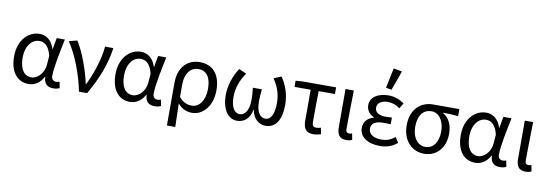

<svg xmlns="http://www.w3.org/2000/svg" viewBox="-65 -1250 5465 1908"><g transform="rotate(10 2667.5 -296.0)"><path d="M233 12C296 12 347 -21 384 -87H387C387 -19 425 12 483 12C512 12 533 5 547 -1L535 -64C525 -60 512 -57 501 -57C474 -57 453 -75 453 -107C453 -196 488 -359 514 -486H432L411 -371H409C381 -463 319 -498 259 -498C147 -498 46 -401 46 -234C46 -75 122 12 233 12ZM250 -58C176 -58 132 -123 132 -235C132 -363 198 -428 268 -428C313 -428 363 -405 389 -299L382 -208C376 -126 314 -58 250 -58Z M742 0H824C923 -172 978 -317 1004 -486H920C908 -356 859 -209 799 -86H795C768 -216 705 -394 638 -498L555 -477C638 -353 706 -178 742 0Z M1256 12C1319 12 1370 -21 1407 -87H1410C1410 -19 1448 12 1506 12C1535 12 1556 5 1570 -1L1558 -64C1548 -60 1535 -57 1524 -57C1497 -57 1476 -75 1476 -107C1476 -196 1511 -359 1537 -486H1455L1434 -371H1432C1404 -463 1342 -498 1282 -498C1170 -498 1069 -401 1069 -234C1069 -75 1145 12 1256 12ZM1273 -58C1199 -58 1155 -123 1155 -235C1155 -363 1221 -428 1291 -428C1336 -428 1386 -405 1412 -299L1405 -208C1399 -126 1337 -58 1273 -58Z M1661 179H1745C1743 93 1742 30 1739 -57C1783 -5 1833 12 1885 12C1987 12 2085 -85 2085 -250C2085 -404 2011 -498 1875 -498C1757 -498 1661 -417 1661 -248ZM1870 -58C1829 -58 1785 -69 1740 -123V-247C1740 -368 1801 -428 1872 -428C1962 -428 2000 -357 2000 -250C2000 -130 1942 -58 1870 -58Z M2338 12C2408 12 2464 -32 2481 -123H2485C2500 -32 2561 12 2626 12C2727 12 2783 -75 2783 -228C2783 -330 2751 -420 2699 -498L2623 -467C2678 -386 2699 -314 2699 -228C2699 -116 2665 -57 2611 -57C2566 -57 2520 -95 2520 -220C2520 -257 2523 -291 2528 -339H2437C2442 -291 2445 -257 2445 -220C2445 -99 2398 -57 2352 -57C2298 -57 2263 -117 2263 -216C2263 -303 2292 -386 2347 -465L2271 -498C2220 -422 2184 -317 2184 -224C2184 -74 2248 12 2338 12Z M3106 12C3136 12 3164 5 3184 -1L3172 -65C3156 -60 3140 -57 3124 -57C3097 -57 3084 -71 3084 -105C3084 -202 3084 -309 3087 -419H3251V-486H2913L2843 -481V-419H3006V-111C3006 -31 3031 12 3106 12Z M3439 12C3467 12 3484 7 3499 0L3487 -63C3476 -59 3467 -57 3458 -57C3437 -57 3424 -68 3424 -96C3424 -212 3428 -355 3430 -486H3346V-102C3346 -29 3371 12 3439 12Z M3777 12C3845 12 3895 -3 3954 -49L3920 -103C3873 -66 3833 -53 3785 -53C3702 -53 3653 -87 3653 -141C3653 -193 3694 -221 3774 -221C3798 -221 3821 -221 3849 -219V-287C3825 -285 3808 -284 3789 -284C3710 -284 3677 -314 3677 -358C3677 -407 3724 -433 3784 -433C3828 -433 3868 -418 3906 -390L3938 -445C3893 -478 3840 -498 3781 -498C3682 -498 3596 -456 3596 -367C3596 -322 3623 -277 3673 -259V-255C3618 -240 3572 -204 3572 -134C3572 -43 3657 12 3777 12ZM3797 -558 3868 -755 3782 -771 3740 -569Z M4225 12C4344 12 4437 -76 4437 -227C4437 -318 4402 -386 4342 -419V-423C4396 -423 4440 -420 4495 -415V-486H4229C4114 -486 4007 -408 4007 -238C4007 -77 4107 12 4225 12ZM4226 -57C4149 -57 4093 -127 4093 -238C4093 -359 4150 -417 4227 -417C4310 -417 4356 -331 4356 -234C4356 -125 4302 -57 4226 -57Z M4740 12C4803 12 4854 -21 4891 -87H4894C4894 -19 4932 12 4990 12C5019 12 5040 5 5054 -1L5042 -64C5032 -60 5019 -57 5008 -57C4981 -57 4960 -75 4960 -107C4960 -196 4995 -359 5021 -486H4939L4918 -371H4916C4888 -463 4826 -498 4766 -498C4654 -498 4553 -401 4553 -234C4553 -75 4629 12 4740 12ZM4757 -58C4683 -58 4639 -123 4639 -235C4639 -363 4705 -428 4775 -428C4820 -428 4870 -405 4896 -299L4889 -208C4883 -126 4821 -58 4757 -58Z M5248 12C5276 12 5293 7 5308 0L5296 -63C5285 -59 5276 -57 5267 -57C5246 -57 5233 -68 5233 -96C5233 -212 5237 -355 5239 -486H5155V-102C5155 -29 5180 12 5248 12Z"/></g></svg>

Font: DAIFUKU Sans
Style: Regular
Weight: 400
Designer: Original font ‘Source Han Sans JP’ : Paul D. Hunt
Foundry: Daifuku
Version: Version 1.000